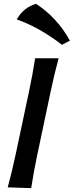

<svg xmlns="http://www.w3.org/2000/svg" viewBox="-20 -969 382 995"><path d="M141.6 5.9 20 2Q43 -83 61 -168L130.9 -497.1Q148.9 -582 162.1 -667H283.7Q260.7 -581.5 242.7 -495.6L172.9 -165.5Q154.8 -80.1 141.6 5.9ZM301.3 -736.8Q180.7 -829.1 66.9 -868.2Q101.1 -930.2 167 -949.2Q276.9 -877 342.3 -758.3Z"/></svg>

Font: Balgruf
Style: Italic
Weight: 500
Italic angle: -12°
Designer: Paul James Miller
Foundry: High-Logic / Made with FontCreator
Version: Version 1.201;March 28, 2021;FontCreator 13.0.0.2683 64-bit